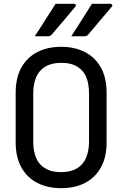

<svg xmlns="http://www.w3.org/2000/svg" viewBox="-20 -965 640 1005"><path d="M300 -720Q370 -720 423.5 -693Q477 -666 507.5 -612.5Q538 -559 538 -479V-221Q538 -141 507.5 -87.5Q477 -34 424 -7Q371 20 300.5 20Q230 20 176.5 -7Q123 -34 92.5 -87.5Q62 -141 62 -221V-479Q62 -559 92.5 -612.5Q123 -666 176.5 -693Q230 -720 300 -720ZM154 -224Q154 -186 163.5 -154Q173 -122 194 -101Q212 -84 237 -74Q262 -64 300 -64Q350 -64 382.5 -83.5Q415 -103 430.5 -139Q446 -175 446 -224V-476Q446 -502 442 -525Q438 -548 429 -567Q420 -586 406 -599Q388 -617 363 -626.5Q338 -636 300 -636Q250 -636 217.5 -616.5Q185 -597 169.5 -561.5Q154 -526 154 -476ZM271 -945H368Q374 -945 376.5 -940Q379 -935 374 -930Q356 -908 342.5 -892Q329 -876 316.5 -861Q304 -846 288 -827.5Q272 -809 249 -782Q247 -780 242.5 -777.5Q238 -775 232 -775H162Q182 -805 199 -832Q216 -859 233.5 -886.5Q251 -914 271 -945ZM461 -945H558Q564 -945 567 -940Q570 -935 565 -930Q547 -908 533 -892Q519 -876 506.5 -861Q494 -846 478.5 -827.5Q463 -809 440 -782Q438 -780 433.5 -777.5Q429 -775 423 -775H353Q372 -805 389.5 -832Q407 -859 424.5 -886.5Q442 -914 461 -945Z"/></svg>

Font: Code D OnePiece
Style: Regular
Weight: 400
Version: Version 1.085; ttfautohint (v1.8.4.7-5d5b);Nerd Fonts 3.0.2